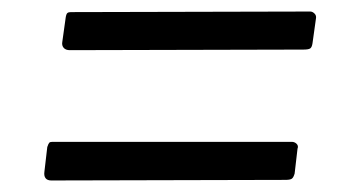

<svg xmlns="http://www.w3.org/2000/svg" viewBox="-20 -525 597 333"><path d="M522 -450Q521 -443 518 -441Q515 -439 506 -439L101 -438Q94 -438 90.5 -442Q87 -446 88 -452L94 -495Q95 -501 97 -502.5Q99 -504 103 -504L518 -505Q522 -505 525.5 -501.5Q529 -498 528 -493ZM491 -224Q489 -217 486 -215Q483 -213 475 -213L69 -212Q62 -212 59 -216Q56 -220 57 -227L62 -270Q64 -276 65.5 -277.5Q67 -279 71 -279H486Q491 -279 494.5 -275.5Q498 -272 496 -267Z"/></svg>

Font: Libre Franklin
Style: Italic
Weight: 400
Italic angle: -8°
Designer: Pablo Impallari, Rodrigo Fuenzalida, Nhung Nguyen
Foundry: Impallari Type
Version: Version 3.000